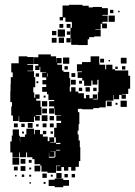

<svg xmlns="http://www.w3.org/2000/svg" viewBox="-20 -764 563 801"><path d="M253 -691H243V-679H229V-693H241V-741H268V-744H324V-740H350V-733H367V-735H405V-730H430V-702H407V-699H429V-673H407V-666H426V-646H406V-665H400V-642H378V-640H400V-612H373V-609H352V-600H346V-576H306V-577H277V-604H275V-587H257V-605H274V-648H280V-669H279V-673H253ZM439 -723H453V-709H439ZM473 -719H479V-713H473ZM433 -699H459V-673H433ZM228 -664H244V-648H228ZM258 -648V-664H274V-648ZM221 -641H251V-611H221ZM197 -635H215V-617H197ZM259 -619V-633H273V-619ZM225 -607H247V-585H225ZM196 -606H216V-586H196ZM515 -448H523V-394H515V-372H489V-370H505V-352H487V-368H477V-350H455V-368H453V-344H424V-343H421V-316H394V-313H369V-308H323V-310H305V-296H311V-246H308V-219H304V-203H308V-178H313V-150H315V-92H309V-68H295V-52H277V-67H265V-52H247V-67H236V-51H216V-71H232V-73H214V-43H178V-48H153V-73H148V-79H124V-100H115V-108H93V-128H89V-108H63V-128H60V-107H32V-128H23V-174H29V-198H33V-224H59V-198H63V-174H64V-193H84V-203H90V-227H122V-204H125V-222H147V-204H159V-194H179V-175H186V-191H206V-171H190V-169H213V-191H206V-231H216V-251H235V-260H215V-282H235V-284H209V-311H207V-290H185V-312H206V-320H185V-342H206V-347H182V-371H176V-381H156V-401H173V-412H157V-430H173V-441H156V-461H173V-463H148V-485H145V-472H127V-490H140V-497H122V-525H140V-537H192V-529H214V-504H215V-522H237V-500H219V-494H239V-470H245V-464H269V-438H273V-404H271V-382H277V-400H295V-382H307V-375H330V-354H339V-368H353V-354H367V-370H385V-352H369V-349H388V-379H391V-431H386V-411H366V-428H361V-406H331V-428H323V-439H304V-463H322V-466H301V-496H322V-505H358V-529H394V-500H395V-494H419V-475H423V-494H449V-475H460V-470H515ZM27 -320H30V-338H23V-384H24V-413H25V-442H33V-462H27V-500H58V-529H94V-526H121V-496H94V-493H118V-469H94V-467H122V-442H127V-400H119V-378H123V-356H127V-370H145V-352H131V-344H149V-318H153V-284H129V-281H146V-261H126V-278H122V-255H60V-279H58V-259H34V-282H27ZM243 -524H269V-498H243ZM484 -523H508V-499H484ZM414 -503H398V-519H414ZM433 -514H439V-508H433ZM263 -488V-474H249V-488ZM503 -488V-474H489V-488ZM461 -486H471V-476H461ZM278 -443V-459H294V-443ZM129 -458H143V-444H129ZM176 -444H178V-458H176ZM296 -411H276V-431H296ZM310 -415V-427H322V-415ZM140 -425V-417H132V-425ZM337 -400H355V-382H337ZM323 -384H309V-398H323ZM369 -384V-398H383V-384ZM162 -357V-365H170V-357ZM509 -318H483V-344H509ZM177 -320H155V-342H177ZM446 -321H426V-341H446ZM470 -327H462V-335H470ZM176 -311V-291H156V-311ZM178 -259H154V-283H178ZM187 -280H205V-262H187ZM116 -251V-231H96V-251ZM54 -249V-233H38V-249ZM174 -249V-233H158V-249ZM188 -249H204V-233H188ZM69 -248H83V-234H69ZM141 -246V-236H131V-246ZM159 -218H173V-204H159ZM201 -216V-206H191V-216ZM80 -215V-207H72V-215ZM214 -163H232V-168H214ZM231 -136V-139H214V-136ZM211 -109V-133H190V-132H207V-110H185V-127H184V-106H208V-109ZM60 -77H32V-105H60ZM86 -81H66V-101H86ZM112 -85H100V-97H112ZM148 -49H124V-73H148ZM86 -51H66V-71H86ZM54 -53H38V-69H54ZM110 -57H102V-65H110ZM215 -20V-42H237V-20ZM175 -22H157V-40H175ZM249 -24V-38H263V-24ZM293 -24H279V-38H293ZM81 -26H71V-36H81ZM110 -27H102V-35H110ZM192 -27V-35H200V-27ZM49 -28H43V-34H49ZM208 -19H244V-13H268V11H244V17H208V12H183V-14H208ZM170 3H162V-5H170ZM109 2H103V-4H109Z"/></svg>

Font: Rubik-Storm
Style: Regular
Weight: 400
Designer: NaN (generative design), Hubert & Fischer (Rubik source font outlines)
Foundry: NaN, Hubert & Fischer
Version: Version 1.000